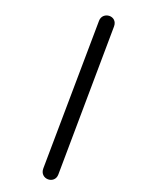

<svg xmlns="http://www.w3.org/2000/svg" viewBox="-212 -798 717 909"><g transform="rotate(30 146.5 -343.5)"><path d="M64 -707 185 30C194 84 270 70 261 19L139 -719C130 -773 56 -756 64 -707Z"/></g></svg>

Font: SN Pro Medium
Style: Italic
Weight: 400
Italic angle: -9°
Designer: Tobias Whetton
Foundry: Supernotes
Version: Version 1.001;Glyphs 3.2 (3249)